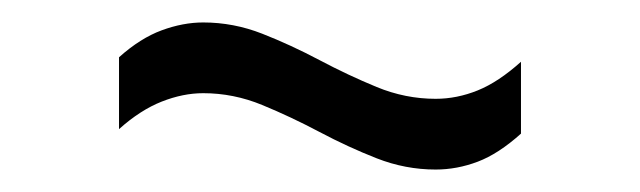

<svg xmlns="http://www.w3.org/2000/svg" viewBox="-20 -398 570 171"><path d="M444 -279Q424 -261 405.5 -254Q387 -247 368 -247Q341 -247 315.5 -257Q290 -267 264.5 -280.5Q239 -294 213.5 -304.5Q188 -315 161 -315Q143 -315 124 -307.5Q105 -300 86 -283V-347Q105 -364 124 -371Q143 -378 161 -378Q188 -378 213.5 -368Q239 -358 264.5 -344.5Q290 -331 315.5 -320.5Q341 -310 368 -310Q387 -310 405.5 -317.5Q424 -325 444 -343Z"/></svg>

Font: Changa ExtraLight Light
Style: Regular
Weight: 300
Version: Version 3.002; ttfautohint (v1.8.2)